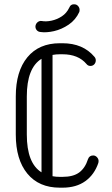

<svg xmlns="http://www.w3.org/2000/svg" viewBox="-20 -864 520 888"><path d="M387 -128Q393 -145 411 -145Q421 -145 428.5 -137Q436 -129 436 -119Q436 -116 435 -111Q417 -57 375 -26.5Q333 4 269 4H257Q160 4 106.5 -61Q53 -126 53 -242V-418Q53 -534 106.5 -599Q160 -664 257 -664H269Q364 -664 417 -601Q423 -594 423 -585Q423 -574 416 -566.5Q409 -559 398 -559Q387 -559 380 -568Q342 -613 269 -613H257Q239 -613 223 -610V-49Q239 -46 257 -46H269Q319 -46 346.5 -66.5Q374 -87 387 -128ZM104 -242Q104 -109 172 -67V-592Q104 -550 104 -418ZM300 -828Q307 -846 326 -844Q336 -843 342.5 -834.5Q349 -826 348 -816Q348 -812 347 -809Q330 -772 297.5 -750Q265 -728 229.5 -720Q194 -712 167 -716Q156 -717 149.5 -725Q143 -733 144 -744Q146 -755 154 -761.5Q162 -768 172 -767Q193 -763 218.5 -768.5Q244 -774 266 -788.5Q288 -803 300 -828Z"/></svg>

Font: Libertine Sup
Style: Regular
Weight: 400
Designer: Bastien Sozeau
Foundry: NBR — Bastien Sozeau
Version: Version 2.003; ttfautohint (v1.8.4.7-5d5b);gftools[0.9.33]